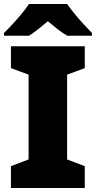

<svg xmlns="http://www.w3.org/2000/svg" viewBox="-21 -947 483 967"><path d="M406 0H34V-110L123 -144V-571L34 -604V-714H406V-604L317 -571V-144L406 -110ZM317 -927Q333 -904 355.5 -876.5Q378 -849 401.5 -823.5Q425 -798 442 -781V-767H318Q292 -782 269 -800Q246 -818 220 -840Q194 -818 172.5 -801Q151 -784 125 -767H-1V-781Q18 -799 41.5 -824.5Q65 -850 87.5 -877Q110 -904 125 -927Z"/></svg>

Font: Noto Sans Khmer UI Black
Style: Regular
Weight: 900
Designer: Danh Hong and the Monotype Design Team
Foundry: Monotype Imaging Inc.
Version: Version 2.002; ttfautohint (v1.8.4.7-5d5b)